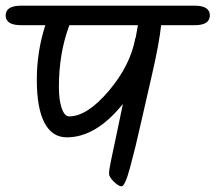

<svg xmlns="http://www.w3.org/2000/svg" viewBox="-41 -665 761 678"><path d="M34 -645H646Q700 -645 700 -610.5Q700 -576 646 -576H528Q521 -511 496 -402.5Q471 -294 458 -236.5Q445 -179 437.5 -148Q430 -117 420 -80Q401 -7 388 -7Q378 -7 361 -23.5Q344 -40 344 -52Q344 -64 351 -98Q358 -132 371 -192.5Q384 -253 393 -298Q298 -180 195 -180Q143 -180 116 -231.5Q89 -283 89 -383Q89 -483 119 -576H34Q-21 -576 -21 -610.5Q-21 -645 34 -645ZM167 -358Q167 -311 177 -282.5Q187 -254 203 -254Q267 -254 343.5 -344.5Q420 -435 437 -531H438L446 -576H204Q167 -478 167 -358Z"/></svg>

Font: Kalam
Style: Regular
Weight: 400
Designer: Lipi Raval (Devanagari and Latin), Jonny Pinhorn (Latin)
Foundry: Indian Type Foundry
Version: Version 2.001;PS 1.0;hotconv 1.0.79;makeotf.lib2.5.61930; tt